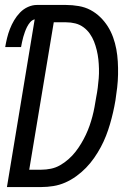

<svg xmlns="http://www.w3.org/2000/svg" viewBox="-20 -755 540 775"><path d="M147 0H8L120 -677Q109 -674 101.5 -665Q94 -656 89 -646Q84 -636 80.5 -626Q77 -616 74 -606Q71 -596 69 -585.5Q67 -575 65 -565H1Q4 -583 8.5 -601.5Q13 -620 20 -638Q27 -656 37 -673Q47 -690 61 -704.5Q75 -719 93 -727Q111 -735 129 -735H246Q272 -735 298 -730.5Q324 -726 345.5 -714.5Q367 -703 384.5 -686Q402 -669 415 -648.5Q428 -628 436.5 -604.5Q445 -581 449.5 -556.5Q454 -532 455.5 -506.5Q457 -481 456.5 -454.5Q456 -428 453 -402Q450 -376 446 -350Q442 -326 436.5 -302Q431 -278 424 -254Q417 -230 408 -207Q399 -184 387 -161.5Q375 -139 360 -117.5Q345 -96 327 -77.5Q309 -59 287.5 -43.5Q266 -28 243 -18Q220 -8 195.5 -4Q171 0 147 0ZM98 -70H147Q166 -70 185.5 -74Q205 -78 222.5 -88Q240 -98 256 -112Q272 -126 284.5 -142Q297 -158 307.5 -175.5Q318 -193 326.5 -211Q335 -229 341.5 -247.5Q348 -266 353 -285Q358 -304 361.5 -323Q365 -342 368 -361Q372 -381 374.5 -400.5Q377 -420 378.5 -439Q380 -458 379.5 -477.5Q379 -497 377 -515.5Q375 -534 370.5 -552.5Q366 -571 359.5 -587.5Q353 -604 342.5 -619Q332 -634 317 -645Q302 -656 284 -660.5Q266 -665 247 -665H197Z"/></svg>

Font: Iosevka Custom
Style: Italic
Weight: 400
Italic angle: -9°
Monospace: yes
Designer: Belleve Invis
Foundry: Belleve Invis
Version: Version 30.3.3; ttfautohint (v1.8.3)